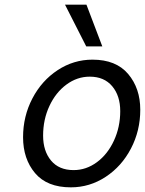

<svg xmlns="http://www.w3.org/2000/svg" viewBox="-20 -797 623 824"><path d="M79 -208Q79 -298 119 -374.5Q159 -451 227.5 -496Q296 -541 377 -541Q478 -541 530 -479.5Q582 -418 582 -326Q582 -236 542 -159.5Q502 -83 433.5 -38Q365 7 284 7Q182 7 130.5 -54Q79 -115 79 -208ZM496 -320Q496 -386 461.5 -427Q427 -468 365 -468Q311 -468 265 -434Q219 -400 192 -342Q165 -284 165 -215Q165 -149 199 -108Q233 -67 296 -67Q350 -67 396 -101Q442 -135 469 -193.5Q496 -252 496 -320ZM259 -777H351L419 -598H350Z"/></svg>

Font: Be Vietnam
Style: Italic
Weight: 400
Italic angle: -9.33299°
Designer: Gabriel Lam
Foundry: TypeRant
Version: Version 3.000